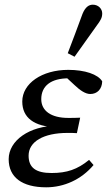

<svg xmlns="http://www.w3.org/2000/svg" viewBox="-20 -786 456 819"><path d="M177 13C253 13 327 -20 379 -82L360 -104C310 -63 265 -48 200 -48C134 -48 102 -70 102 -122C102 -182 166 -219 268 -219C283 -219 296 -219 308 -218L322 -284C296 -283 295 -283 271 -283C197 -283 156 -314 156 -363C156 -420 198 -452 273 -452C293 -452 310 -450 333 -445L328 -462H256L298 -423C322 -400 345 -385 365 -385C395 -385 415 -406 416 -439C398 -469 342 -488 271 -488C159 -488 75 -430 75 -353C75 -284 125 -246 221 -243L223 -250C106 -249 17 -187 17 -107C17 -30 74 13 177 13ZM269 -559 298 -544C329 -588 361 -632 392 -676C410 -700 416 -711 416 -729C416 -748 400 -766 376 -766C359 -766 344 -756 332 -727C312 -671 290 -615 269 -559Z"/></svg>

Font: Source Serif 4 Variable
Style: Italic
Weight: 400
Italic angle: -12°
Designer: Frank Grießhammer
Foundry: Adobe Systems Incorporated
Version: Version 4.004;hotconv 1.0.116;makeotfexe 2.5.65601